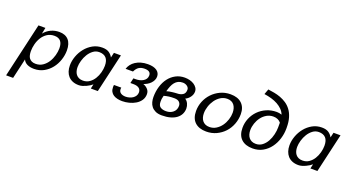

<svg xmlns="http://www.w3.org/2000/svg" viewBox="-60 -1419 4211 2317"><g transform="rotate(20 2045.5 -261.0)"><path d="M212 -500H301L285 -421Q320 -465 370 -488.5Q420 -512 477 -512Q555 -512 596.5 -466Q638 -420 638 -332Q638 -271 617.5 -209.5Q597 -148 558.5 -99Q520 -50 464.5 -19Q409 12 339 12Q287 12 250.5 -6Q214 -24 200 -58L141 200H51ZM232 -178Q232 -151 237 -127.5Q242 -104 254.5 -87.5Q267 -71 287 -61.5Q307 -52 337 -52Q389 -52 428 -79Q467 -106 492.5 -146.5Q518 -187 531 -235Q544 -283 544 -326Q544 -448 437 -448Q384 -448 345 -422Q306 -396 281 -356Q256 -316 244 -268.5Q232 -221 232 -178Z M733 -177Q733 -235 754.5 -294.5Q776 -354 815 -402.5Q854 -451 908.5 -481.5Q963 -512 1029 -512Q1085 -512 1117 -490Q1149 -468 1166 -435L1181 -500H1271L1156 0H1066L1079 -58Q1067 -47 1048 -35Q1029 -23 1006.5 -12.5Q984 -2 960.5 5Q937 12 914 12Q869 12 835 -2Q801 -16 778.5 -41Q756 -66 744.5 -100.5Q733 -135 733 -177ZM827 -189Q827 -162 833.5 -138Q840 -114 854 -96Q868 -78 890 -67.5Q912 -57 942 -57Q990 -57 1025.5 -82Q1061 -107 1084.5 -145Q1108 -183 1120 -228.5Q1132 -274 1132 -315Q1132 -383 1101.5 -415.5Q1071 -448 1013 -448Q970 -448 935.5 -422Q901 -396 877 -357Q853 -318 840 -272.5Q827 -227 827 -189Z M1408 -136Q1407 -131 1406.5 -126.5Q1406 -122 1406 -117Q1406 -84 1430.5 -67.5Q1455 -51 1493 -51Q1517 -51 1541.5 -58Q1566 -65 1585 -78Q1604 -91 1616 -110.5Q1628 -130 1628 -154Q1628 -189 1603 -207.5Q1578 -226 1531 -226H1492L1507 -291H1538Q1563 -291 1587.5 -297Q1612 -303 1631.5 -315Q1651 -327 1663 -345.5Q1675 -364 1675 -389Q1675 -447 1596 -447Q1553 -447 1524 -429Q1495 -411 1474 -367H1379Q1388 -397 1408 -423.5Q1428 -450 1458 -469.5Q1488 -489 1527.5 -500.5Q1567 -512 1615 -512Q1690 -512 1729.5 -484Q1769 -456 1769 -408Q1769 -383 1758 -360.5Q1747 -338 1729.5 -320Q1712 -302 1689.5 -289Q1667 -276 1643 -268Q1676 -257 1701 -231Q1726 -205 1726 -167Q1726 -122 1703 -88Q1680 -54 1643 -31.5Q1606 -9 1561 2.5Q1516 14 1472 14Q1440 14 1411 7.5Q1382 1 1360 -13Q1338 -27 1325 -50.5Q1312 -74 1312 -108Q1312 -116 1312.5 -122.5Q1313 -129 1314 -136Z M1811 -162Q1811 -235 1830.5 -299Q1850 -363 1886 -410Q1922 -457 1973.5 -484.5Q2025 -512 2089 -512Q2122 -512 2153 -504Q2184 -496 2208 -480.5Q2232 -465 2246.5 -443Q2261 -421 2261 -394Q2261 -357 2237 -324Q2213 -291 2178 -275Q2204 -259 2218 -229Q2232 -199 2232 -167Q2232 -128 2215.5 -95Q2199 -62 2167 -38Q2135 -14 2088 -1Q2041 12 1981 12Q1931 12 1898.5 -3.5Q1866 -19 1846.5 -43.5Q1827 -68 1819 -99.5Q1811 -131 1811 -162ZM1933 -281Q1948 -286 1966.5 -289.5Q1985 -293 2002.5 -295Q2020 -297 2035.5 -298.5Q2051 -300 2061 -300Q2106 -300 2136.5 -319Q2167 -338 2167 -384Q2167 -399 2160 -410.5Q2153 -422 2141.5 -430Q2130 -438 2116 -442.5Q2102 -447 2087 -447Q2053 -447 2028.5 -435Q2004 -423 1986 -401Q1968 -379 1955.5 -348.5Q1943 -318 1933 -281ZM1911 -140Q1911 -90 1938.5 -71.5Q1966 -53 2011 -53Q2066 -53 2102 -84Q2138 -115 2138 -166Q2138 -196 2117.5 -215.5Q2097 -235 2054 -235Q2013 -235 1984 -231Q1955 -227 1922 -218Q1914 -189 1912.5 -174.5Q1911 -160 1911 -140Z M2352 -181Q2352 -245 2376 -304.5Q2400 -364 2443.5 -410Q2487 -456 2546.5 -484Q2606 -512 2677 -512Q2771 -512 2822 -463Q2873 -414 2873 -328Q2873 -261 2849.5 -199Q2826 -137 2783 -90.5Q2740 -44 2680.5 -16Q2621 12 2550 12Q2456 12 2404 -37.5Q2352 -87 2352 -181ZM2450 -187Q2450 -159 2457 -134.5Q2464 -110 2478.5 -92Q2493 -74 2515 -63.5Q2537 -53 2568 -53Q2615 -53 2653.5 -77Q2692 -101 2719 -138.5Q2746 -176 2760.5 -221.5Q2775 -267 2775 -310Q2775 -339 2768 -363.5Q2761 -388 2747 -407Q2733 -426 2710.5 -436.5Q2688 -447 2658 -447Q2611 -447 2572.5 -422.5Q2534 -398 2507 -360Q2480 -322 2465 -276Q2450 -230 2450 -187Z M3058 -654 3083 -722Q3121 -717 3162.5 -709.5Q3204 -702 3244.5 -687Q3285 -672 3322 -647.5Q3359 -623 3387.5 -585Q3416 -547 3432.5 -493Q3449 -439 3449 -364V-352Q3449 -286 3429 -221Q3409 -156 3370.5 -104Q3332 -52 3275.5 -20Q3219 12 3146 12Q3052 12 3000 -37.5Q2948 -87 2948 -181Q2948 -245 2972 -303Q2996 -361 3039.5 -405.5Q3083 -450 3142.5 -476Q3202 -502 3273 -502Q3304 -502 3337 -491Q3323 -527 3296 -554Q3269 -581 3233 -601Q3197 -621 3152.5 -634Q3108 -647 3058 -654ZM3046 -187Q3046 -159 3053 -134.5Q3060 -110 3074.5 -92Q3089 -74 3111 -63.5Q3133 -53 3164 -53Q3211 -53 3246.5 -80.5Q3282 -108 3305 -149.5Q3328 -191 3339.5 -240Q3351 -289 3351 -332V-393Q3335 -414 3310 -425Q3285 -436 3254 -436Q3207 -436 3168.5 -413.5Q3130 -391 3103 -355Q3076 -319 3061 -274.5Q3046 -230 3046 -187Z M3553 -177Q3553 -235 3574.5 -294.5Q3596 -354 3635 -402.5Q3674 -451 3728.5 -481.5Q3783 -512 3849 -512Q3905 -512 3937 -490Q3969 -468 3986 -435L4001 -500H4091L3976 0H3886L3899 -58Q3887 -47 3868 -35Q3849 -23 3826.5 -12.5Q3804 -2 3780.5 5Q3757 12 3734 12Q3689 12 3655 -2Q3621 -16 3598.5 -41Q3576 -66 3564.5 -100.5Q3553 -135 3553 -177ZM3647 -189Q3647 -162 3653.5 -138Q3660 -114 3674 -96Q3688 -78 3710 -67.5Q3732 -57 3762 -57Q3810 -57 3845.5 -82Q3881 -107 3904.5 -145Q3928 -183 3940 -228.5Q3952 -274 3952 -315Q3952 -383 3921.5 -415.5Q3891 -448 3833 -448Q3790 -448 3755.5 -422Q3721 -396 3697 -357Q3673 -318 3660 -272.5Q3647 -227 3647 -189Z"/></g></svg>

Font: Perun
Style: Italic
Weight: 400
Italic angle: -12°
Foundry: Copyright (c) Stefan Peev, Context Ltd, 2016
Version: Version 1.027